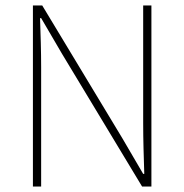

<svg xmlns="http://www.w3.org/2000/svg" viewBox="-20 -680 672 700"><path d="M100 0H130V-434C130 -496 128 -552 126 -614H130L206 -484L498 0H532V-660H502V-232C502 -170 504 -110 506 -46H502L426 -176L134 -660H100V0Z"/></svg>

Font: Assistant ExtraLight
Style: Regular
Weight: 275
Designer: Hebrew By Ben Nathan, Latin by Paul Hunt
Version: Version 2.001;PS 002.001;hotconv 1.0.88;makeotf.lib2.5.64775